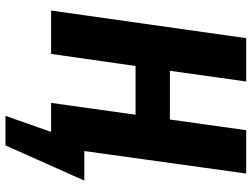

<svg xmlns="http://www.w3.org/2000/svg" viewBox="-126 -606 895 682"><g transform="rotate(90 321.0 -265.5)"><path d="M517 -118H622L497 162H392L449 0H346L388 -300H215L172 0H18L116 -693H270L232 -422H405L443 -693H597Z"/></g></svg>

Font: Fira Sans Condensed
Style: Bold Italic
Weight: 700
Width: 3
Italic angle: -8°
Designer: Carrois Corporate & Edenspiekermann AG
Foundry: Carrois Corporate GbR & Edenspiekermann AG
Version: Version 4.203